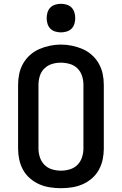

<svg xmlns="http://www.w3.org/2000/svg" viewBox="-20 -980 640 1008"><path d="M300 8Q271 8 242 3.5Q213 -1 186.5 -12.5Q160 -24 137.5 -43.5Q115 -63 101 -88.5Q87 -114 81 -142.5Q75 -171 75 -200V-535Q75 -564 81 -592.5Q87 -621 101.5 -646.5Q116 -672 138 -691.5Q160 -711 186.5 -722.5Q213 -734 242 -740Q271 -746 300 -746Q329 -746 358 -740Q387 -734 413.5 -722.5Q440 -711 462 -691.5Q484 -672 498.5 -646.5Q513 -621 519 -592.5Q525 -564 525 -535V-200Q525 -171 519 -142.5Q513 -114 499 -88.5Q485 -63 462.5 -43.5Q440 -24 413.5 -12.5Q387 -1 358 3.5Q329 8 300 8ZM300 -84Q324 -84 347 -91Q370 -98 386.5 -114.5Q403 -131 410.5 -154Q418 -177 418 -200V-535Q418 -559 410.5 -582Q403 -605 386 -621.5Q369 -638 345.5 -644.5Q322 -651 299 -651Q275 -651 252.5 -644Q230 -637 213 -620.5Q196 -604 189 -581Q182 -558 182 -535V-200Q182 -177 189.5 -154Q197 -131 213.5 -114.5Q230 -98 253 -91Q276 -84 300 -84ZM300 -810Q285 -810 270 -814.5Q255 -819 244.5 -829.5Q234 -840 229.5 -855Q225 -870 225 -885Q225 -900 229.5 -915Q234 -930 244.5 -940.5Q255 -951 270 -955.5Q285 -960 300 -960Q315 -960 330 -955.5Q345 -951 355.5 -940.5Q366 -930 370.5 -915Q375 -900 375 -885Q375 -870 370.5 -855Q366 -840 355.5 -829.5Q345 -819 330 -814.5Q315 -810 300 -810Z"/></svg>

Font: Zed Mono Semibold Extended
Style: Regular
Weight: 600
Width: 7
Monospace: yes
Designer: Belleve Invis
Foundry: Belleve Invis
Version: Version 1.0.0; ttfautohint (v1.8.4)